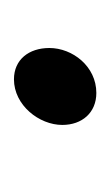

<svg xmlns="http://www.w3.org/2000/svg" viewBox="40 -470 161 282"><g transform="rotate(-90 121.0 -328.5)"><path d="M126 -268C165 -268 192 -303 192 -337C192 -367 175 -389 146 -389C108 -389 79 -352 79 -318C79 -289 97 -268 126 -268Z"/></g></svg>

Font: Source Sans Pro
Style: Italic
Weight: 400
Italic angle: -11°
Designer: Paul D. Hunt
Foundry: Adobe Systems Incorporated
Version: Version 3.006;hotconv 1.0.111;makeotfexe 2.5.65597